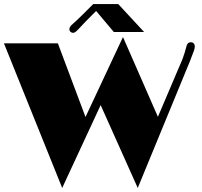

<svg xmlns="http://www.w3.org/2000/svg" viewBox="-24 -906 1003 953"><path d="M284.7 26.9 475.6 -384.3 659.7 26.9 918.5 -601.6C939 -653.3 942.9 -664.6 942.9 -674.8C942.9 -686 937 -696.3 923.3 -696.3C910.6 -696.3 903.8 -688 900.9 -674.3C896 -655.3 890.1 -634.3 881.8 -612.8L759.8 -326.2L586.4 -722.2L400.4 -325.2L263.2 -690.9H-4.4ZM339.4 -743.2C347.7 -743.2 354 -749.5 365.2 -761.2C368.2 -763.7 371.1 -767.1 399.4 -797.4L453.1 -851.6L541 -747.1H691.4L563 -885.7H438.5L384.8 -832C359.9 -807.1 349.1 -798.3 340.3 -790C323.2 -775.9 320.3 -769 320.3 -760.7C320.3 -751 327.6 -743.2 339.4 -743.2Z"/></svg>

Font: Limelight
Style: Regular
Weight: 400
Designer: Nicole Fally
Foundry: Nicole Fally
Version: Version 1.002